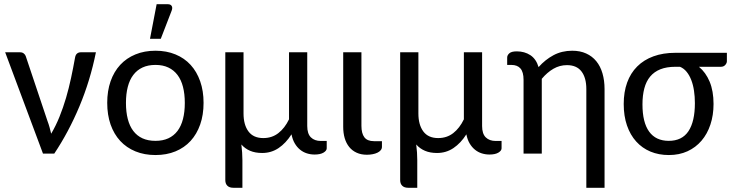

<svg xmlns="http://www.w3.org/2000/svg" viewBox="-20 -724 3459 905"><path d="M432.1 -477.5Q405.3 -344.2 354.5 -222.9Q303.7 -101.6 235.8 0H182.6L4.4 -477.5H75.2Q85 -477.5 91.8 -472.2Q98.6 -466.8 101.1 -460L203.6 -154.3Q209.5 -138.7 213.6 -123.8Q217.8 -108.9 221.2 -93.8Q243.2 -130.9 260.5 -173.8Q277.8 -216.8 291.3 -262.7Q304.7 -308.6 314.9 -356.4Q325.2 -404.3 333.5 -451.2Q335.9 -465.8 343.3 -471.7Q350.6 -477.5 359.9 -477.5Z M485.4 0ZM712.9 -484.9Q765.1 -484.9 807.1 -467.5Q849.1 -450.2 878.4 -418.2Q907.7 -386.2 923.6 -340.8Q939.5 -295.4 939.5 -239.3Q939.5 -182.6 923.6 -137.2Q907.7 -91.8 878.4 -59.8Q849.1 -27.8 807.1 -10.5Q765.1 6.8 712.9 6.8Q660.6 6.8 618.4 -10.5Q576.2 -27.8 546.6 -59.8Q517.1 -91.8 501.2 -137.2Q485.4 -182.6 485.4 -239.3Q485.4 -295.4 501.2 -340.8Q517.1 -386.2 546.6 -418.2Q576.2 -450.2 618.4 -467.5Q660.6 -484.9 712.9 -484.9ZM712.9 -60.1Q747.6 -60.1 773.4 -72Q799.3 -84 816.7 -106.9Q834 -129.9 842.5 -163.1Q851.1 -196.3 851.1 -238.8Q851.1 -281.2 842.5 -314.5Q834 -347.7 816.7 -370.6Q799.3 -393.6 773.4 -405.8Q747.6 -418 712.9 -418Q677.7 -418 651.6 -405.8Q625.5 -393.6 608.2 -370.6Q590.8 -347.7 582.3 -314.5Q573.7 -281.2 573.7 -238.8Q573.7 -196.3 582.3 -163.1Q590.8 -129.9 608.2 -106.9Q625.5 -84 651.6 -72Q677.7 -60.1 712.9 -60.1ZM687 -541 718.3 -704.1H771.5Q784.2 -704.1 789.3 -695.8Q794.4 -687.5 789.1 -673.8L737.8 -541Z M1127.9 -477.5V-189Q1127.9 -135.7 1151.1 -104.5Q1174.3 -73.2 1221.2 -73.2Q1262.2 -73.2 1292.2 -96.7Q1322.3 -120.1 1342.3 -161.6V-477.5H1428.2V-129.9Q1428.2 -93.3 1445.6 -76.4Q1462.9 -59.6 1492.2 -59.6H1520V-24.9Q1520 -13.7 1504.9 -4.6Q1489.7 4.4 1462.9 4.4Q1443.8 4.4 1426.3 -1.2Q1408.7 -6.8 1394.3 -18.6Q1379.9 -30.3 1369.4 -48.1Q1358.9 -65.9 1354 -90.8Q1327.6 -49.3 1293.2 -26.1Q1258.8 -2.9 1215.8 -2.9Q1183.1 -2.9 1158.9 -13.2Q1134.8 -23.4 1117.7 -43Q1120.1 -24.4 1121.3 -5.1Q1122.6 14.2 1122.6 30.8V161.1H1080.1Q1061.5 161.1 1051.8 151.6Q1042 142.1 1042 125V-477.5Z M1597.7 -477.5H1683.6V-130.9Q1683.6 -95.2 1697.5 -76.9Q1711.4 -58.6 1742.7 -58.6H1780.3V-31.7Q1780.3 -22.9 1774.4 -15.9Q1768.6 -8.8 1758.8 -4.2Q1749 0.5 1736.3 2.9Q1723.6 5.4 1709.5 5.4Q1682.1 5.4 1661.1 -4.2Q1640.1 -13.7 1626 -31.2Q1611.8 -48.8 1604.7 -73Q1597.7 -97.2 1597.7 -126.5Z M1952.1 -477.5V-189Q1952.1 -135.7 1975.3 -104.5Q1998.5 -73.2 2045.4 -73.2Q2086.4 -73.2 2116.5 -96.7Q2146.5 -120.1 2166.5 -161.6V-477.5H2252.4V-129.9Q2252.4 -93.3 2269.8 -76.4Q2287.1 -59.6 2316.4 -59.6H2344.2V-24.9Q2344.2 -13.7 2329.1 -4.6Q2314 4.4 2287.1 4.4Q2268.1 4.4 2250.5 -1.2Q2232.9 -6.8 2218.5 -18.6Q2204.1 -30.3 2193.6 -48.1Q2183.1 -65.9 2178.2 -90.8Q2151.9 -49.3 2117.4 -26.1Q2083 -2.9 2040 -2.9Q2007.3 -2.9 1983.2 -13.2Q1959 -23.4 1941.9 -43Q1944.3 -24.4 1945.6 -5.1Q1946.8 14.2 1946.8 30.8V161.1H1904.3Q1885.7 161.1 1876 151.6Q1866.2 142.1 1866.2 125V-477.5Z M2829.6 161.1H2743.7V-304.2Q2743.7 -357.4 2720.9 -387.2Q2698.2 -417 2652.3 -417Q2618.2 -417 2588.6 -399.9Q2559.1 -382.8 2533.7 -352.5V0H2447.8V-347.7Q2447.8 -384.3 2433.3 -401.1Q2418.9 -418 2390.1 -418H2370.6V-452.6Q2370.6 -463.9 2380.9 -472.9Q2391.1 -481.9 2416 -481.9Q2452.6 -481.9 2480 -463.9Q2507.3 -445.8 2518.6 -407.7Q2549.8 -442.9 2589.1 -463.9Q2628.4 -484.9 2677.2 -484.9Q2714.4 -484.9 2742.9 -471.9Q2771.5 -459 2790.8 -435.3Q2810.1 -411.6 2819.8 -378.2Q2829.6 -344.7 2829.6 -304.2Z M3274.4 -409.2Q3306.6 -382.8 3325 -338.9Q3343.3 -294.9 3343.3 -233.9Q3343.3 -181.2 3328.6 -137Q3314 -92.8 3286.6 -60.8Q3259.3 -28.8 3220.5 -11Q3181.6 6.8 3132.8 6.8Q3085 6.8 3045.9 -9.5Q3006.8 -25.9 2978.8 -56.9Q2950.7 -87.9 2935.3 -132.6Q2919.9 -177.2 2919.9 -233.9Q2919.9 -290 2936 -334.7Q2952.1 -379.4 2983.4 -410.6Q3014.6 -441.9 3060.1 -458.5Q3105.5 -475.1 3163.6 -475.1H3406.2V-435.1Q3406.2 -426.8 3398.7 -418Q3391.1 -409.2 3377.9 -409.2ZM3255.4 -237.8Q3255.4 -268.6 3251.2 -296.4Q3247.1 -324.2 3238.3 -346.9Q3229.5 -369.6 3216.3 -385.7Q3203.1 -401.9 3185.1 -409.2H3163.6Q3122.1 -409.2 3092.8 -397.5Q3063.5 -385.7 3044.7 -363.3Q3025.9 -340.8 3017.1 -307.6Q3008.3 -274.4 3008.3 -231.9Q3008.3 -147 3039.8 -103.5Q3071.3 -60.1 3132.3 -60.1Q3194.8 -60.1 3225.1 -105.7Q3255.4 -151.4 3255.4 -237.8Z"/></svg>

Font: Carlito
Style: Regular
Weight: 400
Designer: Lukasz Dziedzic
Foundry: tyPoland Lukasz Dziedzic
Version: Version 1.104